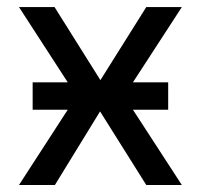

<svg xmlns="http://www.w3.org/2000/svg" viewBox="-20 -528 573 548"><path d="M460 -214.8V-293H73.2Q73.2 -276.4 73.2 -254.2Q73.2 -231.9 73.2 -214.8ZM198.7 -253.9 34.2 0H136.7L265.6 -210L397.5 0H499L334 -253.9L499 -507.8H397.5L266.6 -299.3L135.7 -507.8H34.2Z"/></svg>

Font: Giphurs SC
Style: Regular
Weight: 400
Version: Version 0.920